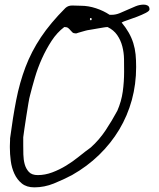

<svg xmlns="http://www.w3.org/2000/svg" viewBox="-20 -806 683 827"><path d="M22.5 -169.9Q22.5 -171.9 22.5 -177.2Q22.5 -182.6 22.9 -189.5Q23.4 -196.3 23.4 -201.7Q23.4 -207 23.4 -210Q35.2 -299.8 49.8 -375Q64.5 -450.2 89.8 -517.1Q115.2 -584 156.2 -645.5Q197.3 -707 261.7 -771.5Q274.4 -783.2 293.5 -782.2Q312.5 -781.2 329.1 -781.2Q360.4 -781.2 393.1 -770.5Q425.8 -759.8 452.1 -742.2H460.9Q478.5 -742.2 496.1 -749.5Q513.7 -756.8 530.8 -764.6Q547.9 -772.5 564.9 -779.3Q582 -786.1 599.6 -786.1Q609.4 -786.1 616.7 -781.7Q624 -777.3 624 -765.6Q624 -758.8 607.9 -750.5Q591.8 -742.2 570.3 -733.9Q548.8 -725.6 529.3 -719.2Q509.8 -712.9 503.9 -709Q522.5 -686.5 534.7 -665Q546.9 -643.6 554.2 -620.1Q561.5 -596.7 564 -571.8Q566.4 -546.9 566.4 -517.6Q566.4 -443.4 547.9 -375.5Q529.3 -307.6 493.7 -248Q458 -188.5 406.7 -138.7Q355.5 -88.9 290 -51.8Q252.9 -32.2 211.9 -15.6Q170.9 1 127.9 1Q94.7 1 74.2 -15.6Q53.7 -32.2 42 -57.6Q30.3 -83 26.4 -112.8Q22.5 -142.6 22.5 -169.9ZM80.1 -180.7Q80.1 -163.1 80.6 -140.6Q81.1 -118.2 86.4 -98.6Q91.8 -79.1 104.5 -65.4Q117.2 -51.8 142.6 -51.8Q173.8 -51.8 205.1 -63.5Q236.3 -75.2 265.1 -92.8Q293.9 -110.4 320.3 -131.8Q346.7 -153.3 371.1 -170.9Q407.2 -203.1 435.1 -245.1Q462.9 -287.1 485.4 -329.1Q502.9 -369.1 508.8 -411.6Q514.6 -454.1 514.6 -497.1Q514.6 -522.5 514.2 -551.3Q513.7 -580.1 506.8 -606.4Q500 -632.8 484.9 -654.8Q469.7 -676.8 443.4 -689.5Q437.5 -689.5 425.3 -687.5Q413.1 -685.5 399.4 -683.1Q385.7 -680.7 374 -678.7Q362.3 -676.8 356.4 -675.8Q355.5 -675.8 348.1 -673.8Q340.8 -671.9 332.5 -669.4Q324.2 -667 317.4 -665Q310.5 -663.1 308.6 -662.1H306.6Q296.9 -662.1 292 -666.5Q287.1 -670.9 283.2 -675.8Q279.3 -680.7 273.9 -685.1Q268.6 -689.5 258.8 -689.5H256.8Q225.6 -666 202.1 -629.9Q178.7 -593.8 160.6 -553.7Q142.6 -513.7 130.4 -472.2Q118.2 -430.7 109.4 -395.5Q106.4 -385.7 102.1 -359.9Q97.7 -334 93.3 -305.2Q88.9 -276.4 85 -250.5Q81.1 -224.6 80.1 -214.8ZM371.1 -728.5Q367.2 -728.5 367.2 -723.6Q367.2 -718.8 371.1 -718.8Q375 -718.8 375 -723.6Q375 -728.5 371.1 -728.5Z"/></svg>

Font: Cedarville Cursive
Style: Regular
Weight: 400
Designer: Kimberly Geswein
Foundry: Kimberly Geswein
Version: Version 1.001 2010